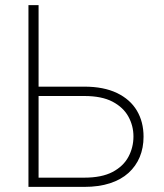

<svg xmlns="http://www.w3.org/2000/svg" viewBox="-20 -731 643 751"><path d="M110.4 -392.1H309.6Q385.7 -392.1 437.5 -367.2Q489.3 -342.3 515.4 -298.3Q541.5 -254.4 541.5 -196.3Q541.5 -152.8 526.6 -116.9Q511.7 -81.1 482.7 -54.7Q453.6 -28.3 410.2 -14.2Q366.7 0 309.6 0H91.3V-710.9H130.9V-36.1H309.6Q377.9 -36.1 420.2 -58.3Q462.4 -80.6 482.2 -117.4Q502 -154.3 502 -197.3Q502 -238.8 482.2 -274.9Q462.4 -311 420.2 -333.3Q377.9 -355.5 309.6 -355.5H110.4Z"/></svg>

Font: Roboto ExtraLight
Style: Regular
Weight: 250
Designer: Christian Robertson
Foundry: Google
Version: Version 3.009; 2024